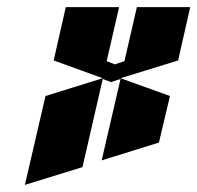

<svg xmlns="http://www.w3.org/2000/svg" viewBox="-20 -520 555 540"><path d="M165 -500H315L280 -348L303 -339L330 -348L365 -500H515L481 -350L319 -300L458 -250L427 -119L266 -69L319 -298L292 -289L269 -298L212 -50L50 0L108 -250L269 -300L131 -350Z"/></svg>

Font: SOV_Meka
Style: Italic
Weight: 400
Italic angle: -13°
Version: Version 1.00